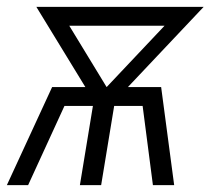

<svg xmlns="http://www.w3.org/2000/svg" viewBox="-20 -540 640 560"><path d="M0 0 132 -286H229L86 -520H574L353 -286H450L488 0H426L396 -231H313L275 0H213L251 -231H168L62 0ZM291 -286 460 -465H182Z"/></svg>

Font: Iosevka Light Extended Oblique
Style: Regular
Weight: 300
Width: 7
Italic angle: -9°
Monospace: yes
Designer: Belleve Invis
Foundry: Belleve Invis
Version: Version 32.5.0; ttfautohint (v1.8.4)